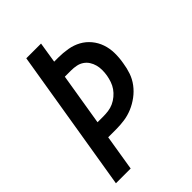

<svg xmlns="http://www.w3.org/2000/svg" viewBox="-215 -832 930 930"><g transform="rotate(-45 250.0 -367.5)"><path d="M19 0 140 -735H241L224 -628H253Q285 -628 316.5 -622.5Q348 -617 374.5 -602.5Q401 -588 420.5 -564.5Q440 -541 450 -512Q460 -483 460.5 -450.5Q461 -418 455 -385Q451 -357 441.5 -329Q432 -301 413.5 -276.5Q395 -252 370 -233.5Q345 -215 317.5 -203.5Q290 -192 261.5 -188Q233 -184 205 -184H150L120 0ZM165 -272H205Q222 -272 240 -274.5Q258 -277 274.5 -284.5Q291 -292 306 -304.5Q321 -317 331.5 -332Q342 -347 348 -364.5Q354 -382 357 -399Q360 -417 360 -435Q360 -453 355.5 -469.5Q351 -486 342 -500Q333 -514 319 -523.5Q305 -533 287.5 -536.5Q270 -540 252 -540H209Z"/></g></svg>

Font: Iosevka Term Curly SmBd Obl
Style: Regular
Weight: 600
Italic angle: -9°
Designer: Belleve Invis
Foundry: Belleve Invis
Version: Version 32.3.0